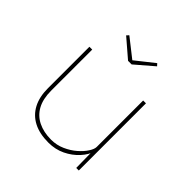

<svg xmlns="http://www.w3.org/2000/svg" viewBox="-188 -889 1061 1061"><g transform="rotate(45 342.5 -358.0)"><path d="M338 10Q269 10 221.5 -14.5Q174 -39 149 -86Q124 -133 124 -201V-525H146V-204Q146 -140 169 -97.5Q192 -55 235.5 -33.5Q279 -12 337 -12Q380 -12 418 -29Q456 -46 484 -70.5Q512 -95 528 -120Q544 -145 544 -162V-525H566V0H546L544 -137L555 -140Q544 -102 512.5 -67.5Q481 -33 436.5 -11.5Q392 10 338 10ZM330 -621 223 -713 235 -726 352 -634H337L453 -726L465 -713L358 -621Z"/></g></svg>

Font: Lexend Exa Thin
Style: Regular
Weight: 250
Designer: Bonnie Shaver-Troup, Thomas Jockin
Foundry: Lexend
Version: Version 1.007